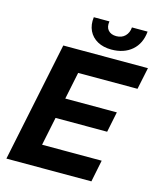

<svg xmlns="http://www.w3.org/2000/svg" viewBox="-134 -1033 948 1129"><g transform="rotate(15 340.0 -468.0)"><path d="M13.6 0 164.6 -729H679.9L652.1 -595.9H255.4L298.3 -632.1L187.9 -97.7L160.1 -133.1H558L531 0ZM196.9 -305.9 221.6 -430.6H570.6L545 -305.9ZM443.1 -779Q394.1 -779 358.5 -798.6Q322.9 -818.3 305.9 -853.7Q289 -889.1 294.9 -936.1H390.1Q384.3 -901.3 401.4 -881.9Q418.6 -862.6 450.9 -862.6Q484.3 -862.6 504.5 -883.1Q524.7 -903.6 527.1 -936.1H622.4Q615.6 -861.7 567.5 -820.4Q519.4 -779 443.1 -779Z"/></g></svg>

Font: Mona Sans
Style: Italic
Weight: 200
Italic angle: -11.6951°
Designer: Deni Anggara
Foundry: GitHub
Version: Version 2.000